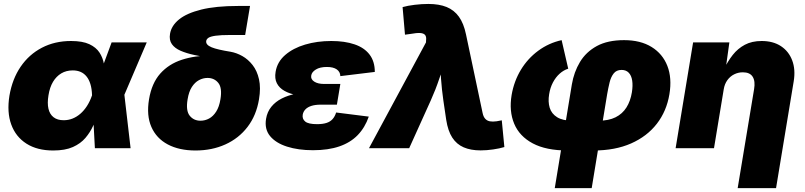

<svg xmlns="http://www.w3.org/2000/svg" viewBox="-20 -758 4116 982"><path d="M252 11.7Q170.4 11.7 115.5 -23.2Q60.5 -58.1 37.6 -121.1Q14.6 -184.1 28.3 -269Q43 -354.5 85.7 -417Q128.4 -479.5 194.3 -513.9Q260.3 -548.3 343.3 -548.3Q402.3 -548.3 437 -532Q471.7 -515.6 488.8 -489.3Q505.9 -462.9 511.5 -431.6Q517.1 -400.4 517.6 -371.1H572.3L615.7 -276.9L647.9 0H465.3L450.7 -272Q449.7 -304.2 442.4 -327.9Q435.1 -351.6 422.6 -366.9Q410.2 -382.3 392.6 -390.1Q375 -397.9 352.1 -397.9Q318.8 -397.9 293.5 -382.8Q268.1 -367.7 251.2 -339.6Q234.4 -311.5 228 -271Q221.2 -230.5 227.8 -201.9Q234.4 -173.3 254.2 -158.2Q273.9 -143.1 305.7 -143.1Q329.6 -143.1 351.1 -151.6Q372.6 -160.2 391.1 -176.3Q409.7 -192.4 424.8 -215.8Q439.9 -239.3 450.2 -269L550.8 -541H730.5L614.3 -269L540 -177.7H481.9Q471.2 -147.5 456.3 -114.5Q441.4 -81.5 417 -52.7Q392.6 -23.9 353 -6.1Q313.5 11.7 252 11.7Z M980 11.7Q896.5 11.7 838.1 -19.3Q779.8 -50.3 754.2 -108.9Q728.5 -167.5 742.2 -250Q755.9 -332.5 799.6 -381.6Q843.3 -430.7 910.2 -452.4Q977.1 -474.1 1060.5 -474.1L1058.1 -460Q1013.7 -468.3 973.6 -476.8Q933.6 -485.4 903.8 -498.3Q874 -511.2 859.1 -532.2Q844.2 -553.2 849.6 -585Q856.4 -626.5 895.5 -658.4Q934.6 -690.4 1009.3 -709Q1084 -727.5 1196.8 -727.5H1258.8L1233.9 -579.1H1158.7Q1108.4 -579.1 1082 -575.2Q1055.7 -571.3 1045.9 -564.5Q1036.1 -557.6 1034.7 -548.3Q1033.2 -538.6 1040 -530.5Q1046.9 -522.5 1062.3 -516.1Q1077.6 -509.8 1102.1 -504.2Q1126.5 -498.5 1159.7 -493.2Q1189.9 -487.8 1219.5 -471.2Q1249 -454.6 1272 -425.3Q1294.9 -396 1304.7 -352.5Q1314.5 -309.1 1304.7 -250Q1291 -167.5 1246.1 -108.9Q1201.2 -50.3 1132.6 -19.3Q1064 11.7 980 11.7ZM1005.4 -140.6Q1028.8 -140.6 1049.6 -151.9Q1070.3 -163.1 1085.7 -187.3Q1101.1 -211.4 1107.4 -250Q1117.2 -308.1 1096.7 -333.7Q1076.2 -359.4 1041.5 -359.4Q1018.6 -359.4 997.6 -348.1Q976.6 -336.9 961.2 -313Q945.8 -289.1 939.5 -250Q929.7 -191.9 950.2 -166.3Q970.7 -140.6 1005.4 -140.6Z M1580.6 10.3Q1505.4 10.3 1448 -8.1Q1390.6 -26.4 1361.3 -62Q1332 -97.7 1340.8 -150.4Q1346.7 -186 1367.7 -211.9Q1388.7 -237.8 1421.4 -254.4Q1454.1 -271 1497.1 -279.3Q1540 -287.6 1590.3 -287.6H1713.9L1703.1 -222.7H1620.1Q1592.8 -222.7 1573.2 -216.6Q1553.7 -210.4 1542.5 -199Q1531.2 -187.5 1528.3 -171.4Q1524.9 -149.4 1541.3 -136.2Q1557.6 -123 1601.6 -123Q1630.4 -123 1649.7 -129.2Q1668.9 -135.3 1680.9 -148.7Q1692.9 -162.1 1699.2 -182.6L1866.2 -161.6Q1846.7 -105.5 1809.6 -67.1Q1772.5 -28.8 1715.8 -9.3Q1659.2 10.3 1580.6 10.3ZM1587.4 -264.2Q1540 -264.2 1501.2 -271Q1462.4 -277.8 1435.3 -293Q1408.2 -308.1 1396 -332.3Q1383.8 -356.4 1389.6 -390.6Q1397.9 -441.4 1438.5 -476.6Q1479 -511.7 1540.5 -530Q1602.1 -548.3 1674.3 -548.3Q1743.2 -548.3 1793.2 -531.2Q1843.3 -514.2 1870.1 -479Q1897 -443.8 1897 -390.1L1720.7 -368.7Q1720.2 -390.6 1702.4 -403.1Q1684.6 -415.5 1651.9 -415.5Q1616.2 -415.5 1595.2 -402.3Q1574.2 -389.2 1571.8 -371.6Q1568.4 -353 1586.9 -340.8Q1605.5 -328.6 1637.7 -328.6H1720.7L1710 -264.2Z M1867.2 0 2158.7 -541 2159.2 -551.3Q2161.6 -569.8 2154.3 -578.9Q2147 -587.9 2129.2 -589.1Q2111.3 -590.3 2080.1 -584.5L2051.3 -580.6L2039.1 -721.7Q2064.5 -729 2100.8 -733.4Q2137.2 -737.8 2170.9 -737.8Q2225.6 -737.8 2264.2 -722.2Q2302.7 -706.5 2327.1 -672.6Q2351.6 -638.7 2363.3 -582.5L2448.2 -180.7Q2452.1 -161.1 2461.7 -150.6Q2471.2 -140.1 2485.6 -137.5Q2500 -134.8 2520 -137.7L2546.4 -142.6L2559.6 -5.9Q2535.6 1.5 2502.4 6.3Q2469.2 11.2 2438 11.2Q2387.7 11.2 2351.6 -4.4Q2315.4 -20 2293.2 -54.2Q2271 -88.4 2262.2 -145L2247.6 -244.1Q2239.7 -298.8 2235.6 -355.5Q2231.4 -412.1 2230 -477.5H2269Q2245.6 -412.1 2226.8 -355.7Q2208 -299.3 2183.1 -244.1L2072.8 0Z M2817.4 204.1 2904.8 -326.2Q2915.5 -389.6 2946.3 -440.9Q2977.1 -492.2 3032.5 -522.5Q3087.9 -552.7 3171.9 -552.7Q3255.9 -552.7 3312.5 -517.8Q3369.1 -482.9 3393.3 -420.9Q3417.5 -358.9 3403.8 -276.4Q3389.6 -189.9 3339.6 -125.2Q3289.6 -60.5 3207.8 -24.4Q3126 11.7 3015.6 11.7H2883.8Q2772.9 11.7 2704.8 -24.7Q2636.7 -61 2609.9 -125.2Q2583 -189.5 2596.7 -272Q2608.9 -342.8 2644 -400.9Q2679.2 -459 2732.9 -498.5Q2786.6 -538.1 2852.5 -552.7L2886.2 -406.7Q2862.8 -399.4 2842.5 -381.3Q2822.3 -363.3 2808.1 -336.4Q2793.9 -309.6 2788.6 -275.9Q2782.2 -237.3 2791.5 -206.8Q2800.8 -176.3 2829.6 -158.4Q2858.4 -140.6 2909.2 -140.6H3041Q3093.3 -140.6 3128.4 -158.2Q3163.6 -175.8 3184.1 -208.5Q3204.6 -241.2 3211.9 -286.1Q3217.3 -320.3 3213.4 -345.9Q3209.5 -371.6 3195.8 -386Q3182.1 -400.4 3159.2 -400.4Q3132.8 -400.4 3118.7 -382.3Q3104.5 -364.3 3097.7 -335.9Q3090.8 -307.6 3085.4 -276.4L3006.3 204.1Z M3681.6 -301.3 3631.8 0H3435.5L3524.9 -541H3710.4L3690.9 -400.9L3681.6 -401.9Q3701.7 -443.8 3727.5 -476.8Q3753.4 -509.8 3789.6 -529.1Q3825.7 -548.3 3875.5 -548.3Q3934.1 -548.3 3974.1 -522Q4014.2 -495.6 4031.7 -449.2Q4049.3 -402.8 4039.6 -342.8L3949.2 204.1H3752.9L3836.9 -302.2Q3843.8 -342.8 3829.6 -365.5Q3815.4 -388.2 3779.3 -388.2Q3755.9 -388.2 3735.1 -377.9Q3714.4 -367.7 3700.2 -348.1Q3686 -328.6 3681.6 -301.3Z"/></svg>

Font: Inter 17pt Black
Style: Italic
Weight: 900
Italic angle: -9.3988°
Version: Version 4.001;git-66647c0bb